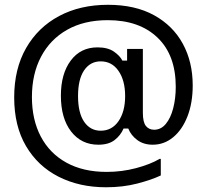

<svg xmlns="http://www.w3.org/2000/svg" viewBox="-20 -682 865 812"><path d="M428.3 110Q315.8 110 227.9 65.4Q140 20.8 90 -64.2Q40 -149.2 40 -270Q40 -390.8 90.4 -478.8Q140.8 -566.7 230 -614.2Q319.2 -661.7 436.7 -661.7Q551.7 -661.7 631.7 -617.5Q711.7 -573.3 753.3 -496.7Q795 -420 795 -320.8Q795 -246.7 772.9 -190Q750.8 -133.3 712.5 -101.7Q674.2 -70 625.8 -70Q587.5 -70 560.8 -89.6Q534.2 -109.2 522.5 -138.3H502.5Q490 -109.2 464.6 -89.6Q439.2 -70 395.8 -70Q324.2 -70 280.8 -125.8Q237.5 -181.7 237.5 -277.5Q237.5 -370 279.2 -425.8Q320.8 -481.7 392.5 -481.7Q435.8 -481.7 461.7 -463.8Q487.5 -445.8 497.5 -425.8H517.5V-475H584.2V-205Q584.2 -165 597.1 -149.2Q610 -133.3 631.7 -133.3Q660.8 -133.3 681.2 -157.9Q701.7 -182.5 712.5 -224.2Q723.3 -265.8 723.3 -315Q723.3 -449.2 646.2 -522.9Q569.2 -596.7 435.8 -596.7Q335.8 -596.7 264.2 -556.2Q192.5 -515.8 153.8 -442.5Q115 -369.2 115 -271.7Q115 -175.8 152.5 -104.6Q190 -33.3 260.8 5.8Q331.7 45 430.8 45Q495 45 555 29.2Q615 13.3 655 -10H660V60Q621.7 78.3 560.8 94.2Q500 110 428.3 110ZM405.8 -129.2Q453.3 -129.2 481.2 -169.6Q509.2 -210 509.2 -275.8Q509.2 -341.7 481.2 -382.1Q453.3 -422.5 405.8 -422.5Q361.7 -422.5 335.8 -384.6Q310 -346.7 310 -275.8Q310 -205 335.8 -167.1Q361.7 -129.2 405.8 -129.2Z"/></svg>

Font: Familjen Grotesk GF
Style: Regular
Weight: 400
Designer: Anders Wikstroem, Jonas Baeckman, Matilda Gysing, Kristian Moeller
Foundry: Familjen STHLM AB
Version: Version 2.000; Beta; Release 4; Build 6